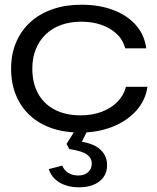

<svg xmlns="http://www.w3.org/2000/svg" viewBox="-20 -553 666 814"><path d="M320 9Q252 9 198 -10Q144 -29 106 -64.5Q68 -100 47.5 -150Q27 -200 27 -262Q27 -324 48.5 -374Q70 -424 109 -459.5Q148 -495 203 -514Q258 -533 325 -533Q402 -533 461.5 -510Q521 -487 557 -445.5Q593 -404 600 -348H511Q501 -385 474 -410Q447 -435 409 -448Q371 -461 325 -461Q277 -461 238.5 -447Q200 -433 173 -406.5Q146 -380 131.5 -343.5Q117 -307 117 -262Q117 -201 141.5 -156.5Q166 -112 212 -88Q258 -64 322 -64Q371 -64 411 -79Q451 -94 478 -121.5Q505 -149 514 -185H605Q597 -127 557 -83Q517 -39 455.5 -15Q394 9 320 9ZM315 241Q266 241 232 220.5Q198 200 187 164L244 149Q251 168 269 179.5Q287 191 312 191Q338 191 353.5 177Q369 163 369 141Q369 117 348.5 102Q328 87 274 79L262 57L307 -14H358L327 48Q381 57 407.5 83Q434 109 434 147Q434 190 402 215.5Q370 241 315 241Z"/></svg>

Font: Mona Sans Expanded
Style: Regular
Weight: 400
Width: 7
Designer: Deni Anggara
Foundry: GitHub
Version: Version 2.000